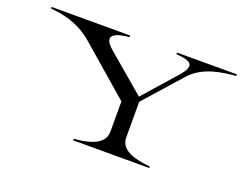

<svg xmlns="http://www.w3.org/2000/svg" viewBox="-107 -920 1473 1139"><g transform="rotate(20 629.0 -350.0)"><path d="M435 -10V0H915V-10C831 -17 725 -38 725 -124V-349L933 -583C1011 -670 1133 -682 1214 -690V-700H836V-690C918 -683 972 -670 894 -582L713 -377L471 -583C385 -657 456 -682 540 -690V-700H44V-690C124 -683 222 -664 313 -585L625 -315V-124C625 -37 519 -17 435 -10Z"/></g></svg>

Font: Sprat Extended
Style: Regular
Weight: 400
Width: 9
Designer: Ethan Nakache
Foundry: Collletttivo
Version: Version 2.000;Glyphs 3.2 (3217)